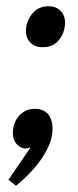

<svg xmlns="http://www.w3.org/2000/svg" viewBox="-20 -467 251 614"><path d="M31 127 7 108 76 7 75 4Q72 6 69 7Q66 8 62 8Q47 8 34 -5.5Q21 -19 21 -42Q21 -61 29 -78.5Q37 -96 53 -107.5Q69 -119 90 -119Q119 -119 133.5 -102Q148 -85 148 -57Q148 -22 130 12Q112 46 85 76Q58 106 31 127ZM116 -316Q93 -316 78 -330Q63 -344 63 -368Q63 -398 82.5 -422.5Q102 -447 135 -447Q159 -447 173.5 -432.5Q188 -418 188 -395Q188 -365 169.5 -340.5Q151 -316 116 -316Z"/></svg>

Font: Faustina Light Medium
Style: Italic
Weight: 500
Italic angle: -8°
Version: Version 1.200